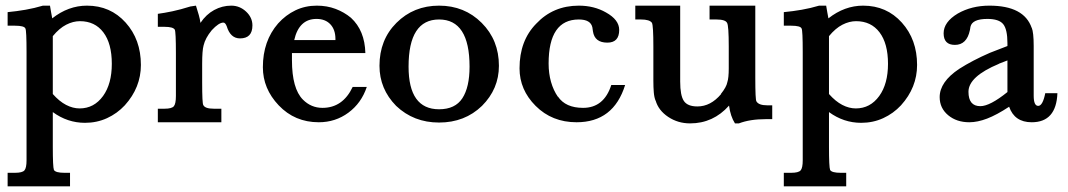

<svg xmlns="http://www.w3.org/2000/svg" viewBox="-20 -433 3784 680"><path d="M157 -413Q159 -400 161 -389.5Q163 -379 165 -368Q222 -413 288 -413Q371 -413 425 -353Q479 -293 479 -203Q479 -123 422 -60Q395 -31 359 -14.5Q323 2 281 2Q219 2 167 -36V86Q167 123 168 143.5Q169 164 171 169Q177 179 208 179H228V227H7V179H33Q59 179 66.5 170.5Q74 162 74 135V-249Q74 -325 70 -332Q66 -342 33 -342H7V-390Q39 -393 70.5 -398.5Q102 -404 132 -413ZM167 -100Q190 -74 214 -61.5Q238 -49 262 -49Q313 -49 345 -93Q376 -136 376 -207Q376 -279 346 -318.5Q316 -358 263 -358Q239 -358 214.5 -345.5Q190 -333 167 -305Z M674 -413Q680 -394 684 -380Q688 -366 690 -352Q710 -382 738.5 -397.5Q767 -413 799 -413Q829 -413 851.5 -392Q874 -371 874 -343Q874 -297 830 -297Q796 -297 783 -340Q778 -353 771 -353Q755 -353 730 -326Q707 -298 701 -272Q696 -254 696 -207V-141Q696 -66 700 -61Q706 -48 737 -48H764V0H539V-48H563Q588 -48 595.5 -56.5Q603 -65 603 -93V-245Q603 -320 599 -328Q593 -338 563 -338H539V-384Q562 -387 590.5 -393Q619 -399 654 -410Z M1014 -245V-220Q1014 -119 1053 -80Q1082 -51 1122 -51Q1194 -51 1229 -125H1279Q1260 -68 1214 -34Q1168 0 1109 0Q1024 0 967 -60Q911 -119 911 -195Q911 -288 965 -350Q992 -380 1026.5 -396.5Q1061 -413 1102 -413Q1138 -413 1168.5 -401.5Q1199 -390 1223 -370Q1272 -325 1274 -245ZM1168 -291V-295Q1168 -328 1150 -347Q1132 -366 1101 -366Q1039 -366 1022 -291Z M1324 -200Q1324 -292 1384 -352Q1445 -413 1535 -413Q1625 -413 1686 -352Q1747 -291 1747 -200Q1747 -118 1687 -58Q1626 1 1535 1Q1445 1 1383 -58Q1324 -118 1324 -200ZM1427 -197Q1427 -46 1535 -46Q1592 -46 1617.5 -85Q1643 -124 1643 -197Q1643 -364 1535 -364Q1427 -364 1427 -197Z M2194 -132Q2153 0 2022 0Q1935 0 1877 -58Q1820 -115 1820 -191Q1820 -289 1879 -349Q1939 -413 2030 -413Q2084 -413 2126 -389Q2173 -363 2173 -327Q2173 -282 2131 -282Q2086 -282 2080 -322L2078 -336Q2072 -364 2030 -364Q1923 -364 1923 -208Q1923 -173 1931.5 -143Q1940 -113 1956 -90V-91Q1983 -51 2045 -51Q2119 -51 2145 -132Z M2655 -158Q2655 -79 2659 -74Q2667 -60 2697 -60H2715V-11H2692Q2636 -11 2597 4H2583Q2567 -21 2562 -59Q2506 4 2424 4Q2381 4 2346.5 -19Q2312 -42 2302 -77V-76Q2297 -88 2295.5 -106Q2294 -124 2294 -147V-268Q2294 -342 2289 -352Q2281 -364 2250 -364H2230V-413H2389V-144Q2389 -95 2402 -75.5Q2415 -56 2450 -56Q2497 -56 2534 -100H2533Q2553 -125 2556 -142Q2561 -157 2561 -191V-268Q2561 -343 2555 -352Q2549 -364 2517 -364H2493V-413H2655Z M2906 -413Q2908 -400 2910 -389.5Q2912 -379 2914 -368Q2971 -413 3037 -413Q3120 -413 3174 -353Q3228 -293 3228 -203Q3228 -123 3171 -60Q3144 -31 3108 -14.5Q3072 2 3030 2Q2968 2 2916 -36V86Q2916 123 2917 143.5Q2918 164 2920 169Q2926 179 2957 179H2977V227H2756V179H2782Q2808 179 2815.5 170.5Q2823 162 2823 135V-249Q2823 -325 2819 -332Q2815 -342 2782 -342H2756V-390Q2788 -393 2819.5 -398.5Q2851 -404 2881 -413ZM2916 -100Q2939 -74 2963 -61.5Q2987 -49 3011 -49Q3062 -49 3094 -93Q3125 -136 3125 -207Q3125 -279 3095 -318.5Q3065 -358 3012 -358Q2988 -358 2963.5 -345.5Q2939 -333 2916 -305Z M3725 -103Q3721 0 3634 0Q3573 0 3554 -55Q3510 -26 3476 -13Q3442 0 3413 0Q3368 0 3338 -25Q3308 -50 3308 -89Q3308 -143 3377 -189Q3424 -219 3486 -246L3548 -270V-280Q3548 -329 3533 -347.5Q3518 -366 3477 -366Q3423 -366 3417 -338Q3417 -335 3416 -331.5Q3415 -328 3415 -326Q3404 -274 3362 -274Q3322 -274 3322 -315Q3322 -355 3372 -385Q3421 -413 3484 -413Q3607 -413 3634 -334V-335Q3641 -318 3641 -270V-94Q3641 -58 3657 -58Q3673 -58 3682 -103ZM3517 -207H3518Q3410 -162 3410 -108Q3410 -57 3452 -57Q3486 -57 3548 -107V-219Z"/></svg>

Font: New Athena Unicode
Style: Bold
Weight: 700
Designer: J. Rusten 1997; rev. by R. Hancock 2001, 2002, rev. by D. Mastronarde 2002-2021
Foundry: Society for Classical Studies (formerly American Philological Association)
Version: Version 5.008